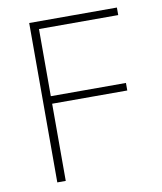

<svg xmlns="http://www.w3.org/2000/svg" viewBox="-80 -763 700 828"><g transform="rotate(-10 270.5 -349.0)"><path d="M104 0V-698H488V-665H141V-371H470V-338H141V0Z"/></g></svg>

Font: IBM Plex Sans ExtLt
Style: Regular
Weight: 200
Designer: Mike Abbink, Paul van der Laan, Pieter van Rosmalen
Foundry: Bold Monday
Version: Version 3.005